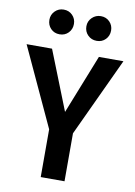

<svg xmlns="http://www.w3.org/2000/svg" viewBox="-101 -971 725 1033"><g transform="rotate(10 261.5 -454.5)"><path d="M162 -909Q191 -909 210 -889.5Q229 -870 229 -842Q229 -813 210 -793.5Q191 -774 162 -774Q133 -774 114 -793.5Q95 -813 95 -842Q95 -870 114.5 -889.5Q134 -909 162 -909ZM365 -909Q394 -909 413 -889.5Q432 -870 432 -842Q432 -813 413 -793.5Q394 -774 365 -774Q336 -774 316.5 -793.5Q297 -813 297 -842Q297 -870 317 -889.5Q337 -909 365 -909ZM526 -691 326 -262V0H196V-261L-3 -691H136L264 -368L392 -691Z"/></g></svg>

Font: Fira Sans Condensed Medium
Style: Regular
Weight: 500
Width: 3
Designer: Carrois Corporate & Edenspiekermann AG
Foundry: Carrois Corporate GbR & Edenspiekermann AG
Version: Version 4.203;PS 004.203;hotconv 1.0.88;makeotf.lib2.5.64775